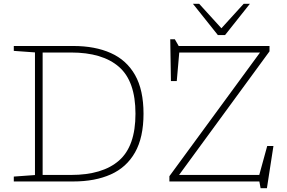

<svg xmlns="http://www.w3.org/2000/svg" viewBox="-20 -947 1498 1002"><path d="M52 0V-25.5L162.5 -33.5V-673.5L52 -681.5V-707H362.5Q476 -707 558.2 -670.2Q640.5 -633.5 684.8 -555.5Q729 -477.5 729 -353.5Q729 -230 684.8 -151.8Q640.5 -73.5 558.2 -36.8Q476 0 362.5 0ZM687 -353.5Q687 -523 601 -598Q515 -673 350.5 -673H202.5V-34H350.5Q515 -34 601 -109Q687 -184 687 -353.5ZM1386.5 -707V-679L914.5 -34H1333L1374.5 -185H1407L1373 35H1340L1333.5 0H864V-27.5L1337 -673H915.5L902.5 -524H872L868.5 -742H892.5L912.5 -707ZM1284 -927 1154.5 -764H1117L987 -927H1019.5L1135.5 -799.5L1251.5 -927Z"/></svg>

Font: Newsreader 6pt ExtraLight
Style: Regular
Weight: 275
Designer: Hugues Gentile
Foundry: Production Type
Version: Version 1.003; ttfautohint (v1.8.3)